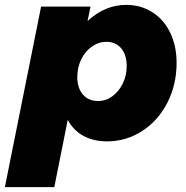

<svg xmlns="http://www.w3.org/2000/svg" viewBox="-47 -571 760 785"><path d="M675 -314Q675 -225 637.5 -151.5Q600 -78 534.5 -35.5Q469 7 391 7Q335 7 294 -15.5Q253 -38 230 -81L175 194H-27L121 -544H323L311 -485Q382 -551 469 -551Q529 -551 576 -521Q623 -491 649 -437Q675 -383 675 -314ZM269 -256Q269 -211 292 -184.5Q315 -158 354 -158Q386 -158 412.5 -177.5Q439 -197 455 -229.5Q471 -262 471 -301Q471 -347 448.5 -373.5Q426 -400 388 -400Q356 -400 328.5 -380.5Q301 -361 285 -328Q269 -295 269 -256Z"/></svg>

Font: Gontserrat ExtraBold
Style: Italic
Weight: 800
Italic angle: -11.3°
Designer: Julieta Ulanovsky
Foundry: Julieta Ulanovsky
Version: Version 6.001